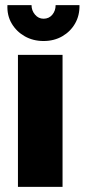

<svg xmlns="http://www.w3.org/2000/svg" viewBox="-20 -729 330 749"><path d="M50 0V-515H224V0ZM150 -569Q109 -569 76.5 -587.5Q44 -606 25.5 -637.5Q7 -669 9 -709H103Q103 -688 116.5 -672Q130 -656 150 -656Q171 -656 184 -671.5Q197 -687 197 -709H290Q291 -669 273 -637.5Q255 -606 223 -587.5Q191 -569 150 -569Z"/></svg>

Font: MuseoModerno ExtraBold
Style: Regular
Weight: 800
Designer: Pablo Cosgaya, Héctor Gatti, Marcela Romero, and the Authors of The MuseoModerno Project.
Foundry: Omnibus-Type Team
Version: Version 1.001